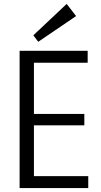

<svg xmlns="http://www.w3.org/2000/svg" viewBox="-20 -959 514 979"><path d="M136 -61H430V0H80V-700H427V-639H136L153 -688V-348L136 -378H410V-320H136L153 -350V-12ZM368 -877 175 -746 150 -779 320 -939Z"/></svg>

Font: Pathway Extreme SemiCondensed Light
Style: Regular
Weight: 300
Width: 4
Version: Version 1.001;gftools[0.9.26]